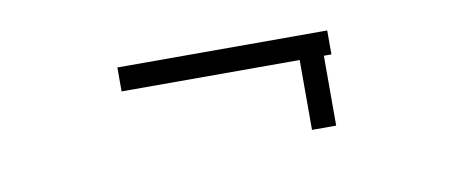

<svg xmlns="http://www.w3.org/2000/svg" viewBox="-33 -425 938 387"><g transform="rotate(-10 436.0 -232.0)"><path d="M217 -279.5V-328.5H581.5H631H646.5V-279.5H631V-136.5H581.5V-279.5Z"/></g></svg>

Font: Trispace SemiExpanded ExtraLight
Style: Regular
Weight: 200
Width: 6
Designer: Tyler Finck
Foundry: Etcetera Type Company
Version: Version 1.210; ttfautohint (v1.8.3)